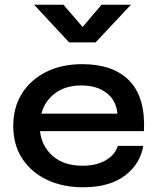

<svg xmlns="http://www.w3.org/2000/svg" viewBox="-20 -780 665 811"><path d="M478 -164H585Q573 -88 508 -38.5Q443 11 331 11Q245 11 178.5 -20.5Q112 -52 74 -110Q36 -168 36 -248Q36 -327 73 -385.5Q110 -444 175.5 -476.5Q241 -509 327 -509Q459 -509 527 -438.5Q595 -368 588 -226H149Q156 -162 203 -121Q250 -80 329 -80Q387 -80 426.5 -103Q466 -126 478 -164ZM324 -419Q256 -419 212 -385.5Q168 -352 155 -300H476Q471 -356 430 -387.5Q389 -419 324 -419ZM533 -760 384 -601H272L124 -760H248L329 -666L409 -760Z"/></svg>

Font: Syne SemiBold
Style: Regular
Weight: 600
Designer: Lucas Descroix
Foundry: Bonjour Monde
Version: Version 2.200; ttfautohint (v1.8.4)